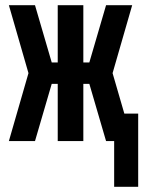

<svg xmlns="http://www.w3.org/2000/svg" viewBox="-20 -540 549 735"><path d="M417 175V0H386L322 -219H299V0H201V-219H178L114 0H14L89 -260L14 -520H114L178 -301H201V-520H299V-301H322L386 -520H486L411 -260L456 -105H509V175Z"/></svg>

Font: Iosevka Curly Extrabold
Style: Regular
Weight: 800
Monospace: yes
Designer: Belleve Invis
Foundry: Belleve Invis
Version: Version 22.1.2; ttfautohint (v1.8.4)